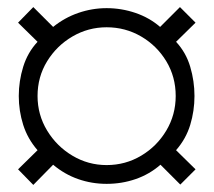

<svg xmlns="http://www.w3.org/2000/svg" viewBox="-20 -619 603 542"><path d="M74 -97 31 -141 86 -195Q58 -227 45.5 -266.5Q33 -306 33 -348Q33 -390 45.5 -430.5Q58 -471 86 -501L31 -555L74 -599L130 -543Q162 -569 201 -582.5Q240 -596 281 -596Q323 -596 362.5 -582.5Q402 -569 432 -543L488 -599L532 -555L477 -501Q505 -471 517 -430.5Q529 -390 529 -348Q529 -306 517 -266.5Q505 -227 477 -195L532 -141L489 -98L433 -154Q402 -127 363 -113.5Q324 -100 281 -100Q239 -100 200.5 -113.5Q162 -127 130 -154ZM281 -153Q334 -153 378.5 -179.5Q423 -206 449.5 -250.5Q476 -295 476 -348Q476 -402 449.5 -446Q423 -490 378.5 -516Q334 -542 281 -542Q229 -542 184.5 -516Q140 -490 113 -446Q86 -402 86 -348Q86 -295 113 -250.5Q140 -206 184.5 -179.5Q229 -153 281 -153Z"/></svg>

Font: Archivo Expanded ExtraLight
Style: Regular
Weight: 250
Width: 7
Designer: Hector Gatti
Foundry: Omnibus-Type
Version: Version 2.001